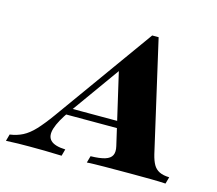

<svg xmlns="http://www.w3.org/2000/svg" viewBox="-153 -685 897 793"><g transform="rotate(15 295.5 -288.5)"><path d="M-66.1 0 -58.1 -29Q-28.2 -33.1 -3.6 -45.6Q21 -58.1 45.6 -84.3Q70.2 -110.5 101.6 -154L404.8 -576.6H432.3L540.3 -104.8Q546.8 -78.2 556 -62.1Q565.3 -46 581.5 -37.9Q597.6 -29.8 624.2 -29L616.1 0Q591.1 -1.6 553.2 -2Q515.3 -2.4 466.1 -2.4Q400.8 -2.4 353.6 -2Q306.5 -1.6 279.8 0L287.9 -29Q327.4 -29.8 349.2 -36.7Q371 -43.5 378.2 -58.1Q385.5 -72.6 379.8 -96.8L306.5 -412.9L351.6 -457.3L156.5 -184.7Q120.2 -133.9 109.7 -99.6Q99.2 -65.3 116.5 -48Q133.9 -30.6 179.8 -29L171.8 0Q132.3 -1.6 98.4 -2Q64.5 -2.4 34.7 -2.4Q9.7 -2.4 -14.5 -2Q-38.7 -1.6 -66.1 0ZM134.7 -169.4 152.4 -198.4H401.6L408.1 -169.4Z"/></g></svg>

Font: Playfair 5pt SemiExpanded Light Black
Style: Italic
Weight: 900
Italic angle: -15.6°
Version: Version 2.001;gftools[0.9.30]